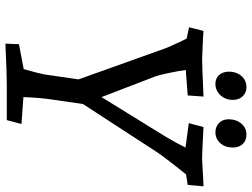

<svg xmlns="http://www.w3.org/2000/svg" viewBox="-128 -776 910 693"><g transform="rotate(90 326.5 -430.0)"><path d="M132 -624 120 -649 79 -658 92 -710 122 -708 192 -705Q217 -705 329 -710L325 -653L233 -646Q237 -618 244 -584.5Q251 -551 256 -537L331 -342L473 -572Q498 -614 513 -645L425 -657L439 -710Q532 -705 550 -705Q565 -705 627 -709L653 -710L648 -653L610 -647Q544 -565 527 -538L356 -275L340 -165Q333 -119 331 -60L428 -53L414 0H282Q248 0 138 5L140 -44L230 -61Q247 -122 249 -135L267 -259L155 -572Q151 -584 132 -624ZM411 -801Q411 -828 426.5 -846.5Q442 -865 466 -865Q488 -865 500.5 -851.5Q513 -838 513 -816Q513 -788 497 -770.5Q481 -753 458 -753Q438 -753 424.5 -766Q411 -779 411 -801ZM239 -801Q239 -828 254.5 -846.5Q270 -865 295 -865Q315 -865 328 -851.5Q341 -838 341 -816Q341 -789 324 -771Q307 -753 283 -753Q264 -753 252 -765.5Q240 -778 239 -801Z"/></g></svg>

Font: Andada Pro
Style: Italic
Weight: 400
Italic angle: -7°
Designer: Carolina Giovagnoli
Foundry: Huerta Tipografica
Version: Version 3.005; ttfautohint (v1.8.4)